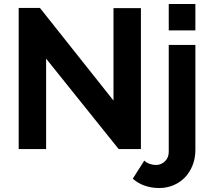

<svg xmlns="http://www.w3.org/2000/svg" viewBox="-20 -750 1064 966"><path d="M781 196Q743 196 709 184.5Q675 173 648 149L706 58Q717 69 733 74.5Q749 80 765 80Q791 80 810 61.5Q829 43 829 14V-524H963V4Q963 46 949 81.5Q935 117 910.5 142.5Q886 168 852.5 182Q819 196 781 196ZM829 -597V-730H963V-597ZM212 -455V0H74V-710H181L551 -244V-709H689V0H577Z"/></svg>

Font: IngvarSans
Style: Bold
Weight: 700
Version: Version 3.000